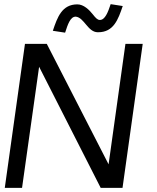

<svg xmlns="http://www.w3.org/2000/svg" viewBox="-20 -903 756 923"><path d="M450 -748H452C526 -748 548 -809 570 -874L512 -883C499 -844 485 -807 460 -807C448 -807 438 -819 427 -833C409 -856 382 -882 352 -882C278 -882 256 -821 234 -755L293 -746C306 -786 318 -823 344 -823C385 -819 402 -748 450 -748ZM100 -692 3 0H86L168 -582L464 0H569L666 -692H583L502 -113L205 -692Z"/></svg>

Font: Cantarell
Style: Oblique
Weight: 400
Italic angle: -8°
Designer: Dave Crossland
Version: Version 0.024